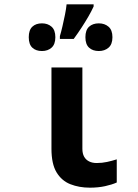

<svg xmlns="http://www.w3.org/2000/svg" viewBox="-20 -858 640 888"><path d="M396 10Q346 10 305.5 -6Q265 -22 241.5 -61Q218 -100 218 -170V-546H361V-170Q361 -148 369 -133.5Q377 -119 392 -111.5Q407 -104 427 -104Q452 -104 475 -109Q498 -114 520 -121V-14Q498 -4 466 3Q434 10 396 10ZM257 -691Q263 -711 269 -737Q275 -763 280.5 -790Q286 -817 288 -838H413V-828Q403 -806 388.5 -781Q374 -756 357 -730Q340 -704 321 -678H257ZM174 -622Q146 -622 129.5 -637.5Q113 -653 113 -686Q113 -719 129.5 -734.5Q146 -750 174 -750Q201 -750 218.5 -734.5Q236 -719 236 -686Q236 -653 218.5 -637.5Q201 -622 174 -622ZM437 -622Q409 -622 392 -637.5Q375 -653 375 -686Q375 -719 392 -734.5Q409 -750 437 -750Q464 -750 482 -734.5Q500 -719 500 -686Q500 -653 482 -637.5Q464 -622 437 -622Z"/></svg>

Font: Noto Sans Mono
Style: Bold
Weight: 700
Designer: Monotype Design Team
Foundry: Monotype Imaging Inc.
Version: Version 2.014